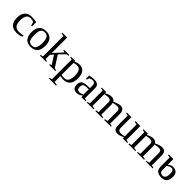

<svg xmlns="http://www.w3.org/2000/svg" viewBox="368 -2320 4160 4160"><g transform="rotate(45 2448.0 -240.5)"><path d="M126 -233H127Q127 -134 164.5 -87.5Q202 -41 290 -41Q362 -41 413 -57V-28Q362 10 260 10Q37 10 37 -233Q37 -346 93 -408.5Q149 -471 257 -471Q323 -471 401 -456V-328H374L353 -409Q312 -432 257 -432Q126 -432 126 -233Z M694 -471Q905 -471 905 -232Q905 10 690 10Q584 10 532.5 -53.5Q481 -117 481 -232Q481 -471 694 -471ZM817 -232Q817 -329 789.5 -380.5Q762 -432 690 -432Q653 -432 628 -418Q603 -404 590.5 -375.5Q578 -347 573.5 -313.5Q569 -280 569 -232Q569 -183 573.5 -149.5Q578 -116 590.5 -87Q603 -58 628 -43.5Q653 -29 690 -29Q762 -29 789.5 -81.5Q817 -134 817 -232Z M1111 -221 1299 -424 1251 -437V-459H1413V-437L1356 -426L1225 -292L1393 -33L1443 -22V0H1255V-22L1297 -34L1171 -232L1111 -166V-34L1160 -22V0H972V-22L1030 -34V-660L962 -672V-694H1111Z M1904 -235V-234Q1904 -120 1853 -54.5Q1802 11 1700 11Q1647 11 1595 0Q1598 34 1598 54V178L1678 190V213H1459V190L1517 178V-425L1465 -437V-459H1594L1595 -432Q1641 -471 1720 -471Q1813 -471 1858.5 -407Q1904 -343 1904 -235ZM1816 -234H1815Q1815 -419 1692 -419Q1633 -419 1597 -403V-36Q1643 -28 1693 -28Q1816 -28 1816 -234Z M2235 -340V-339Q2235 -431 2164 -431Q2115 -431 2074 -408L2057 -351H2030V-451Q2112 -468 2169 -468Q2242 -468 2278.5 -438.5Q2315 -409 2315 -343V-33L2372 -21V1H2246L2237 -45Q2181 11 2096 11Q1978 11 1978 -126Q1978 -204 2025 -234Q2072 -264 2166 -266L2235 -268ZM2129 -43V-42Q2183 -42 2235 -69V-232L2171 -230Q2109 -228 2084 -207Q2059 -186 2059 -129Q2059 -43 2129 -43Z M2736 -327 2739 -326Q2739 -410 2656 -410Q2615 -410 2548 -396V-33L2617 -21V1H2409V-21L2467 -33V-424L2409 -436V-458H2543L2547 -421Q2632 -470 2696 -470Q2774 -470 2800 -417Q2836 -436 2885.5 -453Q2935 -470 2972 -470Q3089 -470 3089 -335V-33L3148 -21V1H2940V-21L3008 -33V-326Q3008 -410 2930 -410Q2896 -410 2809 -393Q2817 -366 2817 -336V-34L2886 -22V0H2668V-22L2736 -34Z M3508 -37H3506Q3421 10 3351 10Q3234 10 3234 -125V-425L3175 -437V-459H3315V-131Q3315 -47 3393 -47Q3455 -47 3507 -62V-425L3438 -437V-459H3588V-34L3646 -22V0H3512Z M4013 -327 4016 -326Q4016 -410 3933 -410Q3892 -410 3825 -396V-33L3894 -21V1H3686V-21L3744 -33V-424L3686 -436V-458H3820L3824 -421Q3909 -470 3973 -470Q4051 -470 4077 -417Q4113 -436 4162.5 -453Q4212 -470 4249 -470Q4366 -470 4366 -335V-33L4425 -21V1H4217V-21L4285 -33V-326Q4285 -410 4207 -410Q4173 -410 4086 -393Q4094 -366 4094 -336V-34L4163 -22V0H3945V-22L4013 -34Z M4778 -181Q4778 -248 4758.5 -272.5Q4739 -297 4706 -297Q4682 -297 4655.5 -284.5Q4629 -272 4614 -260L4600 -247V-129Q4600 -39 4689 -39Q4726 -39 4752 -71.5Q4778 -104 4778 -181ZM4600 -459 4601 -286Q4659 -336 4713 -336Q4867 -336 4867 -183Q4867 10 4698 10Q4610 10 4565 -29Q4520 -68 4519 -164V-425L4458 -437V-459Z"/></g></svg>

Font: Libra Serif Modern
Style: Regular
Weight: 400
Designer: Stefan Peev, Context Ltd
Foundry: Stefan Peev, Context Ltd
Version: Version 1.000